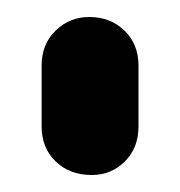

<svg xmlns="http://www.w3.org/2000/svg" viewBox="-20 -753 212 226"><path d="M29 -676Q29 -701 45.5 -717Q62 -733 85 -733Q110 -733 126.5 -717Q143 -701 143 -676V-604Q143 -579 127 -563Q111 -547 88 -547Q62 -547 45.5 -563Q29 -579 29 -604Z"/></svg>

Font: VDS
Style: Bold
Weight: 700
Designer: artmaker
Foundry: artmaker
Version: Version 1.000 2009 initial release